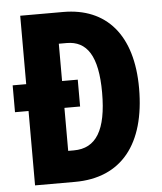

<svg xmlns="http://www.w3.org/2000/svg" viewBox="-52 -810 679 805"><g transform="rotate(-5 288.0 -408.0)"><path d="M244 -765H63V-477H6V-364H63V-51H231C427 -51 533 -184 533 -419C533 -644 425 -765 244 -765ZM247 -634C332 -634 377 -569 377 -414C377 -257 332 -183 238 -183H214V-364H280V-477H214V-634Z"/></g></svg>

Font: Noto Sans Tamil UI ExtraCondensed ExtraBold
Style: Regular
Weight: 800
Width: 2
Designer: Jelle Bosma - Monotype Design Team
Foundry: Monotype Imaging Inc.
Version: Version 2.004